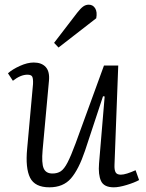

<svg xmlns="http://www.w3.org/2000/svg" viewBox="-20 -786 624 820"><path d="M14 -473Q33 -490 65 -504.5Q97 -519 124 -519Q158 -519 175.5 -499.5Q193 -480 189 -440L162 -145Q157 -89 166.5 -67Q176 -45 204 -45Q225 -45 239.5 -54.5Q254 -64 268.5 -92Q283 -120 303 -174L424 -506H485L469 -82Q468 -61 473.5 -50.5Q479 -40 496 -40Q507 -40 523 -45Q539 -50 559 -59L574 -17Q554 -6 521 4Q488 14 466 14Q424 14 411.5 -13Q399 -40 403 -88L427 -374L420 -375L343 -142Q316 -62 283 -24Q250 14 191 14Q129 14 108.5 -27Q88 -68 96 -151L121 -427Q122 -449 118 -458Q114 -467 97 -467Q68 -467 35 -441ZM310 -732Q324 -750 335 -758Q346 -766 359 -766Q377 -766 386.5 -750.5Q396 -735 391 -708L230 -583L211 -603Z"/></svg>

Font: Literata 12pt Light
Style: Italic
Weight: 300
Italic angle: -2°
Designer: Latin by Veronika Burian and Jose Scaglione. Greek by Irene Vlachou. Cyrillic by Vera Evstafieva
Foundry: TypeTogether
Version: Version 3.002